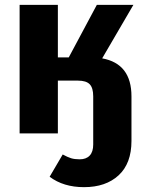

<svg xmlns="http://www.w3.org/2000/svg" viewBox="-20 -551 596 793"><path d="M523 -153V31Q523 124 470 173Q417 222 327 222Q242 222 185 179L239 87Q259 98 273.5 102.5Q288 107 309 107Q336 107 350.5 91.5Q365 76 365 46V-153Q365 -188 350.5 -203Q336 -218 302 -218H219V0H61V-531H219V-314H264L380 -531H531L402 -310Q523 -288 523 -153Z"/></svg>

Font: FiraGOUPP
Style: Bold
Weight: 700
Designer: bBox Type
Foundry: bBox Type GmbH
Version: Version 1.001